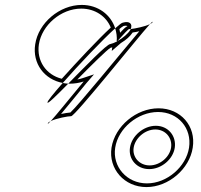

<svg xmlns="http://www.w3.org/2000/svg" viewBox="-20 -752 817 780"><path d="M123 -572C111 -494 160 -429 235 -415C299 -488 397 -591 448 -637C430 -692 379 -732 312 -732C222 -732 136 -659 123 -572ZM138 -572C150 -650 228 -717 310 -717C367 -717 412 -685 430 -640C378 -592 293 -501 231 -432C167 -448 128 -505 138 -572ZM173 -336C171 -326 210 -364 257 -412C249 -412 242 -414 235 -415C198 -373 172 -341 173 -336ZM174 -250C174 -248 179 -252 186 -260C180 -257 175 -254 174 -250ZM186 -260C208 -271 256 -280 269 -280C285 -280 535 -594 589 -654C569 -644 529 -636 511 -634C511 -633 510 -631 509 -630C500 -615 479 -597 457 -585C456 -584 455 -582 454 -581V-583C445 -578 436 -575 428 -573C414 -573 326 -482 257 -412H263C282 -412 302 -415 320 -421C262 -351 209 -285 186 -260ZM228 -289C256 -323 292 -366 330 -413L362 -450L317 -435C310 -433 301 -430 294 -429C352 -488 414 -549 429 -558H430C432 -558 435 -560 436 -560L434 -545L471 -577C494 -591 508 -604 519 -620C527 -621 537 -623 546 -625C465 -529 298 -324 266 -295C257 -294 240 -292 228 -289ZM448 -637C453 -620 456 -602 454 -583C455 -583 456 -585 457 -585C484 -615 501 -634 505 -634H511C520 -655 506 -668 479 -660C475 -660 464 -651 448 -637ZM465 -634C474 -642 478 -644 480 -645C481 -645 480 -646 481 -646C490 -649 496 -647 498 -646C488 -641 479 -631 468 -619ZM433 -152C420 -66 485 8 575 8C665 8 750 -66 763 -152C777 -240 714 -312 624 -312C534 -312 447 -240 433 -152ZM448 -152C460 -231 540 -297 622 -297C704 -297 760 -231 748 -152C736 -75 659 -7 577 -7C495 -7 436 -75 448 -152ZM508 -152C501 -105 536 -65 586 -65C636 -65 683 -105 690 -152C697 -200 663 -241 613 -241C563 -241 515 -200 508 -152ZM589 -654C595 -657 600 -660 600 -663C600 -665 596 -662 589 -654ZM523 -152C529 -191 569 -226 611 -226C653 -226 681 -191 675 -152C669 -114 630 -80 588 -80C546 -80 517 -114 523 -152Z"/></svg>

Font: Ampere
Style: OuLnIta
Weight: 400
Version: Version 1